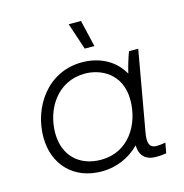

<svg xmlns="http://www.w3.org/2000/svg" viewBox="-107 -819 885 922"><g transform="rotate(-15 335.5 -358.0)"><path d="M556 4C575 4 590 3 608 0L617 -51C602 -48 589 -46 574 -46C535 -46 529 -74 538 -124L608 -520H562C550 -487 539 -451 531 -417C494 -484 422 -527 329 -527C158 -527 58 -376 58 -227C58 -91 148 4 288 4C359 4 426 -24 476 -75C477 -23 506 4 556 4ZM329 -471C405 -471 508 -426 508 -292C508 -172 436 -51 299 -51C188 -51 118 -122 118 -231C118 -352 193 -471 329 -471ZM360 -587H408L377 -720H316Z"/></g></svg>

Font: Fixel Display 20240404 Light
Style: Italic
Weight: 300
Italic angle: -10°
Designer: AlfaBravo + MacPaw
Foundry: Kyrylo Tkachov, Marchela Mozhyna, Serhii Makarenko, Maria Weinstein, Zakhar Kryvoshyya
Version: Version 1.211;Glyphs 3.2 (3225)